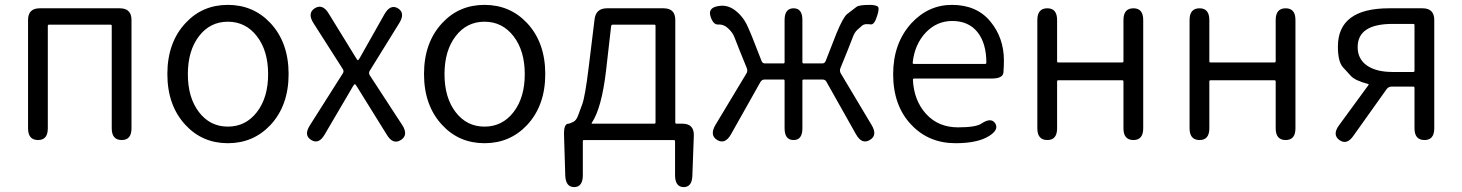

<svg xmlns="http://www.w3.org/2000/svg" viewBox="-20 -574 5993 787"><path d="M136 0Q95 0 95 -48V-492Q95 -540 143 -540H471Q519 -540 519 -492V-48Q519 0 479 0Q438 0 438 -48V-468Q438 -473 433 -473H181Q176 -473 176 -468V-48Q176 0 136 0Z M741 -61Q666 -141 666 -270.5Q666 -400 741 -480Q810 -554 914 -554Q1018 -554 1088 -480Q1163 -400 1163 -270.5Q1163 -141 1088 -61Q1018 13 914 13Q810 13 741 -61ZM795.5 -114.5Q841 -55 914 -55Q987 -55 1033 -114.5Q1079 -174 1079 -270Q1079 -366 1033 -425.5Q987 -485 914 -485Q841 -485 795.5 -425.5Q750 -366 750 -270Q750 -174 795.5 -114.5Z M1256 0Q1224 -19 1250 -60L1385 -273Q1391 -282 1385 -291L1265 -479Q1239 -520 1270 -540Q1302 -560 1327 -519L1439 -337Q1445 -327 1447 -327Q1449 -327 1455 -337L1556 -516Q1580 -558 1611 -540Q1642 -521 1617 -480L1495 -283Q1490 -274 1496 -265L1629 -61Q1655 -20 1623 0Q1591 20 1566 -21L1443 -219Q1437 -229 1434.5 -229Q1432 -229 1426 -219L1311 -23Q1287 19 1256 0Z M1793 -61Q1718 -141 1718 -270.5Q1718 -400 1793 -480Q1862 -554 1966 -554Q2070 -554 2140 -480Q2215 -400 2215 -270.5Q2215 -141 2140 -61Q2070 13 1966 13Q1862 13 1793 -61ZM1847.5 -114.5Q1893 -55 1966 -55Q2039 -55 2085 -114.5Q2131 -174 2131 -270Q2131 -366 2085 -425.5Q2039 -485 1966 -485Q1893 -485 1847.5 -425.5Q1802 -366 1802 -270Q1802 -174 1847.5 -114.5Z M2334 193Q2299 193 2297 146L2292 -18Q2290 -67 2310 -67Q2315 -67 2331 -75Q2342 -81 2349 -99Q2357 -122 2366 -145Q2378 -175 2393 -298L2417 -494Q2422 -540 2468 -540H2700Q2748 -540 2748 -492V-72Q2748 -67 2753 -67H2777Q2825 -67 2824 -19L2818 145Q2817 193 2782 193Q2747 192 2747 144V5Q2747 0 2742 0H2374Q2369 0 2369 5V144Q2369 192 2334 193ZM2406 -71Q2403 -67 2408 -67H2662Q2667 -67 2667 -72V-468Q2667 -473 2662 -473H2492Q2486 -473 2485 -467L2464 -283Q2446 -131 2406 -71Z M2920 0Q2888 -19 2912 -61L3039 -272Q3046 -283 3041 -295L3009 -374Q3000 -397 2991 -420Q2983 -442 2962 -460Q2945 -475 2924 -473.5Q2903 -472 2892 -508Q2881 -545 2931 -550Q2964 -554 2994 -531Q3029 -504 3047 -460Q3057 -438 3066 -415L3102 -323Q3106 -314 3116 -314H3191Q3196 -314 3196 -319V-492Q3196 -540 3233 -540Q3269 -540 3269 -492V-319Q3269 -314 3274 -314H3350Q3360 -314 3364 -323L3409 -438Q3436 -503 3452 -516Q3471 -531 3491 -546Q3502 -554 3546 -554Q3565 -554 3576 -548.5Q3587 -543 3575 -508Q3564 -472 3549 -474Q3544 -475 3532 -475Q3520 -475 3512 -467.5Q3504 -460 3493.5 -451Q3483 -442 3475 -420Q3466 -397 3457 -374L3425 -295Q3420 -283 3427 -272L3553 -61Q3578 -19 3545 0Q3513 19 3489 -23L3368 -238Q3363 -248 3352 -248H3274Q3269 -248 3269 -243V-48Q3269 0 3233 0Q3196 0 3196 -48V-243Q3196 -248 3191 -248H3114Q3103 -248 3097 -238L2976 -23Q2952 19 2920 0Z M3897 13Q3787 13 3716 -62Q3641 -140 3641 -270Q3641 -396 3715 -478Q3785 -554 3882 -554Q3983 -554 4039 -486.5Q4095 -419 4095 -326Q4095 -301 4093 -277Q4091 -252 4044 -252H3727Q3722 -252 3722 -247Q3726 -162 3776 -107Q3826 -52 3907 -52Q3979 -52 4002 -67Q4042 -94 4059 -69Q4076 -43 4035 -17Q3988 13 3897 13ZM3721 -317Q3721 -312 3726 -312H4018Q4023 -312 4023 -317Q4023 -397 3986.5 -442.5Q3950 -488 3883 -488Q3821 -488 3776 -442Q3729 -393 3721 -317Z M4273 0Q4232 0 4232 -48V-492Q4232 -540 4273 -540Q4313 -540 4313 -492V-323Q4313 -318 4318 -318H4580Q4585 -318 4585 -323V-492Q4585 -540 4626 -540Q4666 -540 4666 -492V-48Q4666 0 4626 0Q4585 0 4585 -48V-240Q4585 -245 4580 -245H4318Q4313 -245 4313 -240V-48Q4313 0 4273 0Z M4897 0Q4856 0 4856 -48V-492Q4856 -540 4897 -540Q4937 -540 4937 -492V-323Q4937 -318 4942 -318H5204Q5209 -318 5209 -323V-492Q5209 -540 5250 -540Q5290 -540 5290 -492V-48Q5290 0 5250 0Q5209 0 5209 -48V-240Q5209 -245 5204 -245H4942Q4937 -245 4937 -240V-48Q4937 0 4897 0Z M5470 0Q5440 -22 5469 -61L5589 -225Q5592 -229 5587 -230Q5534 -244 5517 -263Q5501 -281 5485 -298Q5464 -321 5464 -383Q5464 -540 5674 -540H5811Q5859 -540 5859 -492V-48Q5859 0 5819 0Q5778 0 5778 -48V-214Q5778 -219 5773 -219H5684Q5672 -219 5664 -209L5528 -18Q5501 22 5470 0ZM5688 -279H5773Q5778 -279 5778 -284V-471Q5778 -476 5773 -476H5688Q5545 -476 5545 -381Q5545 -332 5583 -305.5Q5621 -279 5688 -279Z"/></svg>

Font: Resource Han Rounded KR Normal
Style: Regular
Weight: 350
Designer: Cyano Hao (round all glyphs); Ryoko NISHIZUKA 西塚涼子 (kana, bopomofo & ideographs); Paul D. Hunt (Latin, Greek & Cyrillic)
Foundry: Cyano Hao
Version: 0.990